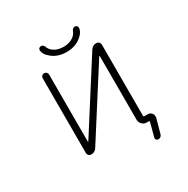

<svg xmlns="http://www.w3.org/2000/svg" viewBox="-232 -1154 1464 1496"><g transform="rotate(-30 500.0 -405.5)"><path d="M753.9 -80.1Q753.9 -73.2 760.7 -73.2H793Q814.5 -73.2 828.1 -55.7Q836.9 -43.9 836.9 -30.3Q836.9 -23.4 835.9 -17.6L800.8 110.4Q797.9 123 788.1 130.4Q778.3 137.7 766.6 137.7Q755.9 137.7 749.5 129.4Q743.2 121.1 745.1 110.4L778.3 -14.6Q779.3 -16.6 777.3 -19Q775.4 -21.5 772.5 -21.5H752.9Q729.5 -21.5 712.4 -38.6Q695.3 -55.7 695.3 -79.1V-652.3Q695.3 -654.3 693.8 -654.8Q692.4 -655.3 691.4 -654.3L304.7 -47.9Q287.1 -21.5 254.9 -21.5Q242.2 -21.5 232.9 -30.8Q223.6 -40 223.6 -52.7V-724.6Q223.6 -737.3 231.9 -745.6Q240.2 -753.9 252.4 -753.9Q264.6 -753.9 272.9 -745.6Q281.2 -737.3 281.2 -724.6V-123Q281.2 -121.1 282.7 -120.6Q284.2 -120.1 285.2 -121.1L670.9 -726.6Q688.5 -753.9 721.7 -753.9Q734.4 -753.9 744.1 -744.1Q753.9 -734.4 753.9 -720.7ZM610.4 -923.8Q620.1 -949.2 641.6 -949.2Q652.3 -949.2 659.2 -941.4Q665 -935.5 665 -927.7Q665 -886.7 616.2 -848.6Q564.5 -808.6 488.8 -808.6Q413.1 -808.6 362.3 -848.6Q312.5 -886.7 312.5 -927.7Q312.5 -935.5 318.4 -941.4Q325.2 -949.2 335.9 -949.2Q357.4 -949.2 366.2 -923.8Q374 -901.4 397.5 -882.8Q433.6 -855.5 488.3 -855.5Q543 -855.5 579.1 -882.8Q602.5 -900.4 610.4 -923.8Z"/></g></svg>

Font: Rounded-X Mgen+ 2m light
Style: Regular
Weight: 200
Designer: [Source Han Sans]
Ryoko NISHIZUKA  (kana & ideographs); Paul D. Hunt (Latin, Greek & Cyrillic); Wenlong ZHANG  (bopomofo
Version: Version 1.059.20150602